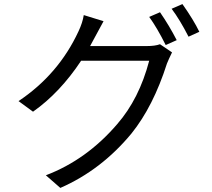

<svg xmlns="http://www.w3.org/2000/svg" viewBox="-20 -860 1040 942"><path d="M700 -634Q741 -634 765 -643L824 -603Q807 -568 799 -548Q732 -338 625 -205Q477 -26 276 62L205 0Q405 -76 555 -251Q663 -375 712 -562H378Q274 -405 142 -312L71 -364Q267 -495 365 -706Q385 -748 391 -786L488 -756L422 -634ZM765 -800Q810 -735 847 -663L793 -639Q750 -725 712 -777ZM875 -840Q930 -762 958 -704L905 -680Q862 -764 822 -817Z"/></svg>

Font: Source Han Sans K Regular
Style: Regular
Weight: 400
Designer: Ryoko NISHIZUKA  (kana & ideographs); Paul D. Hunt (Latin, Greek & Cyrillic); Wenlong ZHANG  (bopomofo); Sandoll Communi
Foundry: Adobe Systems Incorporated
Version: Version 1.00 July 18, 2014, initial release